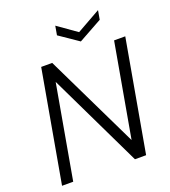

<svg xmlns="http://www.w3.org/2000/svg" viewBox="-159 -1016 1003 1131"><g transform="rotate(-20 342.5 -450.0)"><path d="M34 0 158 -700H227L511 -113L615 -700H685L561 0H491L208 -588L104 0ZM587 -900 577 -843 429 -761 309 -843 319 -900 438 -816Z"/></g></svg>

Font: DM Sans Light
Style: Italic
Weight: 300
Italic angle: -10°
Designer: Colophon Foundry, Jonny Pinhorn
Foundry: Colophon Foundry
Version: Version 4.004;gftools[0.9.30]